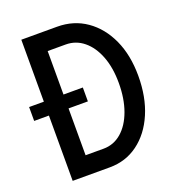

<svg xmlns="http://www.w3.org/2000/svg" viewBox="-132 -820 826 920"><g transform="rotate(-20 281.0 -360.0)"><path d="M81.1 0V-719.7H263.2Q347.7 -719.7 411.9 -675Q476.1 -630.4 512.5 -550.8Q548.8 -471.2 548.8 -365.7Q548.8 -257.8 513.4 -175.3Q478 -92.8 415 -46.4Q352.1 0 270.5 0ZM181.2 -94.2H272.9Q324.7 -94.2 364.5 -128.4Q404.3 -162.6 426.8 -224.1Q449.2 -285.6 449.2 -365.7Q449.2 -443.4 426.8 -501.7Q404.3 -560.1 364.5 -592.8Q324.7 -625.5 272.9 -625.5H181.2ZM5.9 -333V-403.8H279.8V-333Z"/></g></svg>

Font: Reddit Mono Medium
Style: Regular
Weight: 500
Monospace: yes
Designer: Stephen Hutchings
Foundry: Reddit
Version: Version 1.014